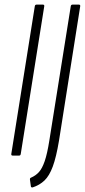

<svg xmlns="http://www.w3.org/2000/svg" viewBox="-20 -675 368 833"><path d="M35 0Q28 0 29 -7L131 -648Q132 -655 139 -655H166Q173 -655 172 -648L70 -7Q69 0 63 0ZM122 138Q115 139 114 134L110 105Q109 98 114 96Q135 87 149 71.5Q163 56 174 24Q185 -8 194 -65L287 -648Q288 -655 295 -655H322Q329 -655 328 -648L236 -65Q224 7 209 47.5Q194 88 173 108Q152 128 122 138Z"/></svg>

Font: Sofia Sans Extra Condensed Light
Style: Italic
Weight: 300
Italic angle: -9°
Version: Version 4.100